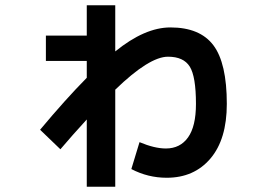

<svg xmlns="http://www.w3.org/2000/svg" viewBox="-20 -648 1040 728"><path d="M154 -513H309V-628H417V-453Q529 -544 626 -544Q738 -544 789 -476.5Q840 -409 840 -254Q840 -120 778 -47Q716 26 612 26Q541 26 478 -7L509 -109Q566 -85 609 -85Q663 -85 693 -127Q723 -169 723 -254Q723 -358 699.5 -395.5Q676 -433 617 -433Q546 -433 417 -308V60H309V-195Q254 -135 209 -82L132 -156Q228 -271 309 -353V-417H154Z"/></svg>

Font: Mplus 1p Bold
Style: Bold
Weight: 700
Version: Version 1.061